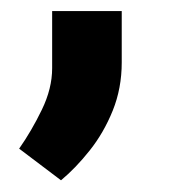

<svg xmlns="http://www.w3.org/2000/svg" viewBox="-20 -146 313 338"><path d="M87.4 171.4 13.7 115.7Q35.6 84.5 53.7 47.1Q71.8 9.8 71.8 -25.9V-126.5H194.3V-36.1Q194.3 9.3 178.5 48.6Q162.6 87.9 137.9 118.9Q113.3 149.9 87.4 171.4Z"/></svg>

Font: Vazir FD-WOL-UI
Style: Bold-FD-WOL-UI
Weight: 700
Designer: Saber Rastikerdar
Foundry: Saber Rastikerdar
Version: Version 30.0.0